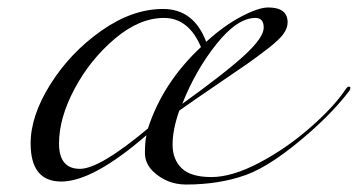

<svg xmlns="http://www.w3.org/2000/svg" viewBox="-20 -486 958 514"><path d="M532 -374Q579 -417 625.5 -441.5Q672 -466 698 -466Q750 -466 750 -426Q750 -411 739 -395.5Q728 -380 698.5 -357Q669 -334 642.5 -315.5Q616 -297 558.5 -258Q501 -219 460 -190Q442 -139 442 -99Q442 -59 466.5 -35.5Q491 -12 546 -12Q601 -12 673.5 -50Q746 -88 810.5 -144.5Q875 -201 906 -248Q910 -254 914 -254Q918 -254 918 -251Q918 -248 916 -244Q877 -192 812 -134Q709 -43 638 -17.5Q567 8 478 8Q427 8 390 -27Q368 -48 368 -77Q368 -106 372 -124Q229 0 144 0Q62 0 62 -102Q62 -176 115 -260.5Q168 -345 251 -403.5Q334 -462 416.5 -462Q499 -462 532 -374ZM518 -360Q485 -438 419 -438Q353 -438 287 -382Q221 -326 179.5 -248Q138 -170 138 -102Q138 -34 194 -34Q247 -34 376 -142Q416 -265 518 -360ZM468 -208Q586 -293 636 -339.5Q686 -386 686 -412Q686 -438 664 -438Q615 -438 559 -367.5Q503 -297 468 -208Z"/></svg>

Font: Miama
Style: Regular
Weight: 400
Italic angle: 16.5°
Designer: Linus Romer
Foundry: Linus Romer
Version: 0.32